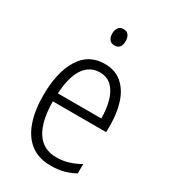

<svg xmlns="http://www.w3.org/2000/svg" viewBox="-183 -820 811 919"><g transform="rotate(30 222.5 -360.5)"><path d="M230 -542Q288 -542 325.5 -509.5Q363 -477 380.5 -422.5Q398 -368 398 -303V-262H103Q104 -152 141 -95Q178 -38 252 -38Q316 -38 379 -75V-23Q350 -7 318 1.5Q286 10 248 10Q180 10 136 -24Q92 -58 70.5 -120Q49 -182 49 -264Q49 -391 95 -466.5Q141 -542 230 -542ZM230 -495Q175 -495 142.5 -448Q110 -401 105 -307H345Q345 -359 333 -402Q321 -445 295.5 -470Q270 -495 230 -495ZM224 -731Q243 -731 252 -718.5Q261 -706 261 -686Q261 -641 224 -641Q206 -641 196.5 -653Q187 -665 187 -686Q187 -706 196.5 -718.5Q206 -731 224 -731Z"/></g></svg>

Font: Noto Sans Myanmar UI Condensed Light
Style: Regular
Weight: 300
Width: 3
Designer: Monotype Design Team
Foundry: Monotype Imaging Inc.
Version: Version 2.103; ttfautohint (v1.8.4.7-5d5b)